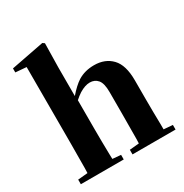

<svg xmlns="http://www.w3.org/2000/svg" viewBox="-187 -973 1074 1120"><g transform="rotate(-30 350.0 -413.0)"><path d="M36 0V-31L102 -37Q102 -52 103 -69Q103 -111 103.5 -157Q104 -203 104 -238V-750L31 -756V-783L253 -826L266 -817L263 -656V-463Q303 -510 340 -534Q387 -563 449 -563Q523 -563 567.5 -516.5Q612 -470 612 -368V-238Q612 -202 612.5 -156Q613 -110 614 -68Q614 -51 614 -36L674 -31V0H384V-31L448 -37Q448 -51 449 -68Q449 -110 449.5 -156Q450 -202 450 -238V-383Q450 -441 430 -464.5Q410 -488 377 -488Q345 -488 306 -464Q286 -451 266 -433V-238Q266 -203 266.5 -157Q267 -111 268 -69Q268 -51 269 -36L325 -31V0Z"/></g></svg>

Font: Early Summer Mincho Heavy
Style: Regular
Weight: 900
Designer: GuiWonder
Version: Version 1.002